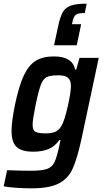

<svg xmlns="http://www.w3.org/2000/svg" viewBox="-30 -826 568 1048"><path d="M-10 191 9 103Q83 106 137 106Q199 106 227 96Q255 86 268 58Q281 30 295 -36L300 -62H294Q270 -27 235 -12.5Q200 2 152 2Q89 2 61 -23.5Q33 -49 33 -112Q33 -161 52 -256Q74 -359 100.5 -415Q127 -471 165.5 -494.5Q204 -518 264 -518Q366 -518 380 -446H386L404 -510H509L414 -64Q391 41 366.5 95Q342 149 290.5 175.5Q239 202 142 202Q102 202 58.5 199Q15 196 -10 191ZM305 -138Q321 -164 339 -241.5Q357 -319 357 -358Q357 -389 340.5 -402Q324 -415 288 -415Q245 -415 225.5 -405.5Q206 -396 193.5 -364.5Q181 -333 165 -256Q158 -220 153 -190.5Q148 -161 148 -146Q148 -115 163.5 -106.5Q179 -98 221 -98Q253 -98 272.5 -107Q292 -116 305 -138ZM443 -806 433 -755Q397 -755 384.5 -746Q372 -737 366 -708L363 -694H413L389 -579H265L287 -681Q298 -733 312 -758.5Q326 -784 355.5 -795Q385 -806 443 -806Z"/></svg>

Font: Saira Semi Condensed Medium
Style: Italic
Weight: 500
Width: 4
Italic angle: -12°
Designer: Hector Gatti with collaboration of the Omnibus-Type team
Foundry: Omnibus-Type
Version: Version 1.001; ttfautohint (v1.8)